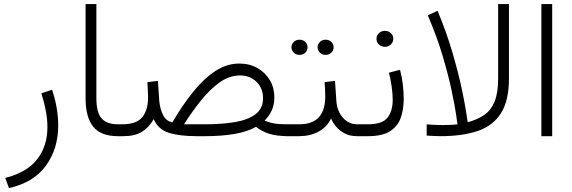

<svg xmlns="http://www.w3.org/2000/svg" viewBox="-20 -683 2871 963"><path d="M24.9 260.3 6.3 209.5Q115.7 181.6 166.7 115.5Q217.8 49.3 217.8 -44.9Q217.8 -84 210 -126.5Q202.1 -168.9 187.5 -214.8L241.2 -232.9Q272 -140.1 272 -53.7Q272 63 210.2 147.9Q148.4 232.9 24.9 260.3Z M409.2 -662.6H463.4V-190.9Q463.4 -118.2 489.7 -88.9Q516.1 -59.6 570.8 -59.6H591.3V0H570.8Q486.3 0 447.8 -47.4Q409.2 -94.7 409.2 -190.4Z M1010.3 0H967.3Q878.9 0 825.9 -17.3Q772.9 -34.7 751 -85.4Q727.1 -43.9 692.1 -22Q657.2 0 597.7 0H573.2V-59.6H597.7Q667 -60.5 694.8 -96.9Q722.7 -133.3 722.7 -194.8Q722.7 -215.3 721.4 -232.7Q720.2 -250 719.2 -271L772 -277.3L778.8 -177.7Q782.2 -137.7 797.9 -106.2Q813.5 -74.7 844.7 -69.8Q894 -153.8 947.3 -220.5Q1000.5 -287.1 1058.6 -325.7Q1116.7 -364.3 1180.2 -364.3Q1231.4 -364.3 1271 -341.8Q1310.5 -319.3 1333.3 -281.2Q1356 -243.2 1356 -195.8Q1356 -157.2 1343 -129.2Q1330.1 -101.1 1307.1 -78.1Q1324.2 -71.3 1339.6 -67.1Q1355 -63 1375.7 -61.3Q1396.5 -59.6 1429.7 -59.6H1451.2V0H1429.7Q1367.7 0 1329.8 -12.2Q1292 -24.4 1264.2 -46.9Q1220.2 -22 1155.3 -11Q1090.3 0 1010.3 0ZM1183.6 -304.7Q1131.3 -304.7 1082.5 -270.3Q1033.7 -235.8 988.8 -179.9Q943.8 -124 902.8 -59.6H1008.3Q1090.8 -59.6 1156.7 -70.3Q1222.7 -81.1 1261 -109.6Q1299.3 -138.2 1299.3 -190.4Q1299.3 -240.2 1266.6 -272.5Q1233.9 -304.7 1183.6 -304.7Z M1572.8 -445.8Q1572.8 -461.4 1584.5 -472.7Q1596.2 -483.9 1613.3 -483.9Q1630.4 -483.9 1641.8 -472.9Q1653.3 -461.9 1653.3 -445.8Q1653.3 -429.7 1641.8 -418.7Q1630.4 -407.7 1613.3 -407.7Q1596.2 -407.7 1584.5 -418.9Q1572.8 -430.2 1572.8 -445.8ZM1441.9 -445.8Q1441.9 -461.4 1453.6 -472.7Q1465.3 -483.9 1482.4 -483.9Q1499.5 -483.9 1511 -472.9Q1522.5 -461.9 1522.5 -445.8Q1522.5 -429.7 1511 -418.7Q1499.5 -407.7 1482.4 -407.7Q1465.3 -407.7 1453.6 -418.9Q1441.9 -430.2 1441.9 -445.8ZM1413.1 -59.6H1481Q1610.4 -59.6 1611.3 -197.3Q1611.3 -218.3 1610.4 -234.9Q1609.4 -251.5 1607.9 -271L1660.2 -277.3L1667 -178.2Q1670.4 -125.5 1700 -92.5Q1729.5 -59.6 1771.5 -59.6H1790.5V0H1771Q1734.9 0 1708.3 -14.2Q1681.6 -28.3 1664.8 -49.1Q1647.9 -69.8 1640.6 -88.9Q1620.6 -45.9 1577.9 -22.9Q1535.2 0 1480.5 0H1413.1Z M1826.2 0H1772.5V-59.6H1825.2Q1897.9 -59.6 1923.8 -93Q1949.7 -126.5 1949.7 -182.6Q1949.7 -210.4 1944.8 -246.6Q1939.9 -282.7 1930.7 -318.4L1986.3 -333Q1996.1 -297.4 2000.5 -259Q2004.9 -220.7 2004.9 -188Q2004.9 -132.8 1989.3 -90.3Q1973.6 -47.9 1934.8 -23.9Q1896 0 1826.2 0ZM1868.2 -488.3Q1868.2 -504.9 1880.4 -516.6Q1892.6 -528.3 1910.6 -528.3Q1928.2 -528.3 1940.4 -516.8Q1952.6 -505.4 1952.6 -488.3Q1952.6 -471.7 1940.4 -460Q1928.2 -448.2 1910.6 -448.2Q1892.6 -448.2 1880.4 -460Q1868.2 -471.7 1868.2 -488.3Z M2189 0Q2172.4 0 2155.3 -1Q2138.2 -2 2120.1 -2.9V-59.1Q2144.5 -57.6 2162.6 -56.6Q2180.7 -55.7 2198.7 -55.7Q2248.5 -55.7 2274.4 -59.6Q2274.4 -59.6 2268.1 -105Q2261.7 -150.4 2245.4 -227.8Q2229 -305.2 2200 -403.1Q2170.9 -501 2125.5 -606.4L2174.8 -628.9Q2219.7 -520.5 2249 -420.4Q2278.3 -320.3 2295.2 -241.2Q2312 -162.1 2318.8 -116Q2325.7 -69.8 2325.7 -69.8Q2374.5 -83 2408.7 -106.4Q2442.9 -129.9 2460.7 -173.6Q2478.5 -217.3 2478.5 -290V-662.6H2532.7V-288.6Q2532.7 -179.2 2493.2 -116Q2453.6 -52.7 2377 -26.4Q2300.3 0 2189 0Z M2749.5 -662.6V0H2695.3V-662.6Z"/></svg>

Font: Vazirmatn RD ExtraLight
Style: Regular
Weight: 200
Designer: Saber Rastikerdar
Foundry: Saber Rastikerdar
Version: Version 32.102